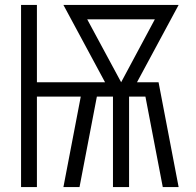

<svg xmlns="http://www.w3.org/2000/svg" viewBox="-20 -755 790 775"><path d="M65 0V-735H129V-423H404L236 -735H701L533 -423H620L701 0H637L567 -365H501V0H436V-365H371L301 0H236L306 -365H129V0ZM469 -423 605 -677H332Z"/></svg>

Font: Iosevka Aile Custom Light
Style: Regular
Weight: 300
Designer: Belleve Invis
Foundry: Belleve Invis
Version: Version 17.0.2; ttfautohint (v1.8.3)